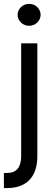

<svg xmlns="http://www.w3.org/2000/svg" viewBox="-33 -770 290 995"><path d="M160.5 -545.5V39.8Q160.5 77.8 150.9 108.1Q141.3 138.5 121.8 160Q102.3 181.5 73 193Q43.7 204.5 4.3 204.5H-12.8V126.4H2.8Q41.2 126.4 58.9 103.9Q76.7 81.3 76.7 39.8V-545.5ZM117.9 -636.4Q105.8 -636.4 94.8 -640.8Q83.8 -645.2 75.8 -653.1Q67.8 -660.9 63 -671.2Q58.2 -681.5 58.2 -693.2Q58.2 -704.9 63 -715.2Q67.8 -725.5 75.8 -733.3Q83.8 -741.1 94.8 -745.6Q105.8 -750 117.9 -750Q130.3 -750 141.2 -745.6Q152 -741.1 160 -733.3Q168 -725.5 172.8 -715.2Q177.6 -704.9 177.6 -693.2Q177.6 -681.5 172.8 -671.2Q168 -660.9 160 -653.1Q152 -645.2 141.2 -640.8Q130.3 -636.4 117.9 -636.4Z"/></svg>

Font: Interop
Style: Regular
Weight: 400
Designer: Rasmus Andersson, Google, Jang Haemin
Foundry: jhaemin
Version: Version 1.008